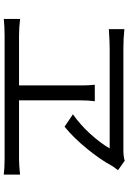

<svg xmlns="http://www.w3.org/2000/svg" viewBox="152 -882 695 1040"><g transform="rotate(90 500.0 -362.5)"><path d="M893.6 -641.8Q883.8 -629.8 879 -620.8Q845.4 -558.6 786.5 -486.2Q727.6 -413.8 666.8 -364.2L599.6 -409.6Q655.2 -448.2 704.9 -502.6Q754.6 -557 784.4 -608.6H244.2Q210 -608.6 138.4 -604.2V-688.2Q190.6 -682.8 240.2 -682.8H792.6Q828.8 -682.8 851 -690L902.2 -654ZM524 -81.4H443.2V-450.6V-458Q443.2 -497 439.6 -528H528.8Q524 -491.8 524 -450.4ZM173.2 -117.6H842Q858.8 -117.6 875 -118.8Q891.2 -120 906.8 -121.2Q920.2 -123.2 926.2 -123.4V-35Q888.4 -39.4 842 -39.4H173.2Q126.6 -39.4 83 -35V-123.4Q131.6 -117.6 173.2 -117.6Z"/></g></svg>

Font: 寒蝉端黑体 Light
Style: Regular
Weight: 300
Designer: ChillDuanSans {Warren2060}; 
Source Han Sans {Ryoko NISHIZUKA 西塚涼子 (kana, bopomofo & ideographs); Paul D. Hunt (Latin, G
Foundry: ChillType&Adobe
Version: Version 1.300;Glyphs 3.3 (3306)